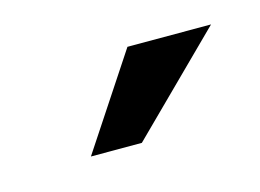

<svg xmlns="http://www.w3.org/2000/svg" viewBox="-34 -692 261 193"><g transform="rotate(-15 97.0 -595.5)"><path d="M43 -547 107 -644H194L96 -547Z"/></g></svg>

Font: Alumni Sans SemiBold
Style: Italic
Weight: 600
Italic angle: -8°
Version: Version 1.016